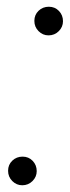

<svg xmlns="http://www.w3.org/2000/svg" viewBox="-20 -549 207 570"><path d="M46 1Q29 1 16.5 -11.5Q4 -24 4 -42Q4 -60 16.5 -72Q29 -84 47 -84Q65 -84 77 -71.5Q89 -59 89 -41Q89 -24 76.5 -11.5Q64 1 46 1ZM124 -444Q107 -444 94.5 -456.5Q82 -469 82 -487Q82 -505 94.5 -517Q107 -529 125 -529Q143 -529 155 -516.5Q167 -504 167 -486Q167 -469 154.5 -456.5Q142 -444 124 -444Z"/></svg>

Font: DM Sans 11pt ExtraLight
Style: Italic
Weight: 250
Italic angle: -10°
Version: Version 4.004;gftools[0.9.30]